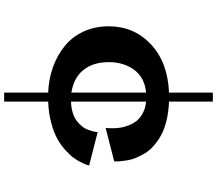

<svg xmlns="http://www.w3.org/2000/svg" viewBox="-80 -737 1040 920"><g transform="rotate(90 440.0 -277.0)"><path d="M466.8 223.1H423.8V12.2Q358.9 9.8 302 -10.7Q245.1 -31.2 200.9 -66.9Q156.7 -102.5 131.3 -157Q106 -211.4 106 -277.8Q106 -399.4 192.4 -480.2Q278.8 -561 423.8 -566.9V-776.9H466.8V-566.9Q516.6 -564.9 558.1 -554.7Q599.6 -544.4 627.9 -528.8Q656.2 -513.2 678.7 -493.4Q701.2 -473.6 713.9 -452.4Q726.6 -431.2 735.6 -409.9Q744.6 -388.7 747.8 -369.6Q751 -350.6 752.4 -335.9Q753.9 -321.3 753.4 -312.5L752.9 -304.2L592.8 -263.2Q593.3 -267.1 594 -273.4Q594.7 -279.8 594.5 -298.6Q594.2 -317.4 591.6 -335Q588.9 -352.5 580.3 -374.3Q571.8 -396 558.6 -412.4Q545.4 -428.7 521.7 -441.4Q498 -454.1 466.8 -457V-97.2Q496.1 -98.1 520 -105.5Q543.9 -112.8 558.8 -124.3Q573.7 -135.7 584.7 -149.2Q595.7 -162.6 600.8 -176Q606 -189.5 608.9 -200.4Q611.8 -211.4 612.3 -218.3L612.8 -225.1L772.9 -184.1Q772 -180.2 770 -173.3Q768.1 -166.5 758.5 -147Q749 -127.4 736.1 -109.6Q723.1 -91.8 698.5 -69.6Q673.8 -47.4 643.6 -30.8Q613.3 -14.2 567.1 -2Q521 10.3 466.8 12.2ZM277.8 -277.8Q277.8 -203.6 315.4 -156.7Q353 -109.9 423.8 -99.1V-457Q352.1 -450.2 314.9 -400.4Q277.8 -350.6 277.8 -277.8Z"/></g></svg>

Font: Sporting Grotesque
Style: Bold
Weight: 700
Designer: Lucas LE BIHAN
Foundry: Lucas LE BIHAN
Version: Version 2.002;PS 2.2;hotconv 1.0.88;makeotf.lib2.5.647800